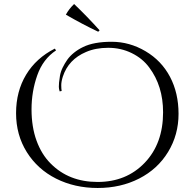

<svg xmlns="http://www.w3.org/2000/svg" viewBox="-20 -922 969 956"><path d="M476 -771 469 -764Q389 -802 308 -849Q323 -877 349 -902Q413 -841 476 -771ZM277 -467Q273 -480 273 -489.5Q273 -499 274 -511Q275 -523 278.5 -544Q282 -565 292 -585.5Q302 -606 315 -624.5Q328 -643 348.5 -659.5Q369 -676 394 -688Q447 -714 536 -714Q625 -714 704.5 -667Q784 -620 826.5 -539.5Q869 -459 869 -355Q869 -251 817 -165.5Q765 -80 673 -33Q581 14 466.5 14Q352 14 259.5 -32.5Q167 -79 113.5 -164.5Q60 -250 60 -358.5Q60 -467 110 -550Q160 -633 253 -680L259 -671Q194 -628 165.5 -547Q137 -466 137 -378Q137 -290 162 -221.5Q187 -153 232 -108Q323 -16 466 -16Q609 -16 700.5 -111.5Q792 -207 792 -363Q792 -494 723 -586Q690 -631 636 -657.5Q582 -684 519 -684Q456 -684 408 -663Q321 -626 293 -541Q285 -516 285 -498Q285 -480 287 -469Z"/></svg>

Font: Cinzel Decorative
Style: Regular
Weight: 400
Designer: Natanael Gama
Version: Version 1.002;PS 001.002;hotconv 1.0.56;makeotf.lib2.0.21325